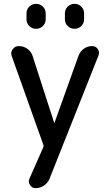

<svg xmlns="http://www.w3.org/2000/svg" viewBox="-20 -760 561 1000"><path d="M205 -8 41 -468Q34 -487 46 -503.5Q58 -520 78 -520Q103 -520 123 -505.5Q143 -491 150 -468L262 -121Q262 -120 263 -120Q264 -120 264 -121L389 -470Q398 -493 417 -506.5Q436 -520 460 -520Q479 -520 489.5 -504.5Q500 -489 493 -471L238 171Q229 193 209 206.5Q189 220 165 220Q147 220 136.5 204Q126 188 133 171L205 8Q207 4 207 0Q207 -4 205 -8ZM318 -690Q318 -711 332.5 -725.5Q347 -740 368 -740Q389 -740 403.5 -725.5Q418 -711 418 -690V-660Q418 -639 403.5 -624.5Q389 -610 368 -610Q347 -610 332.5 -624.5Q318 -639 318 -660ZM218 -690V-660Q218 -639 203.5 -624.5Q189 -610 168 -610Q147 -610 132.5 -624.5Q118 -639 118 -660V-690Q118 -711 132.5 -725.5Q147 -740 168 -740Q189 -740 203.5 -725.5Q218 -711 218 -690Z"/></svg>

Font: Rounded Mplus 1c Medium
Style: Regular
Weight: 500
Version: Version 1.059.20150529